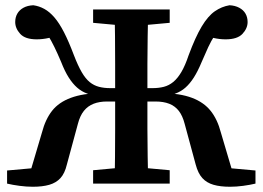

<svg xmlns="http://www.w3.org/2000/svg" viewBox="-20 -700 1002 732"><path d="M335 0V-51L466 -63H496L627 -51V0ZM335 -613V-664H627V-613L496 -601H466ZM417 0Q418 -51 418.5 -102.5Q419 -154 419 -208Q419 -262 419 -318V-346Q419 -402 419 -455.5Q419 -509 418.5 -561Q418 -613 417 -664H545Q544 -614 543 -562Q542 -510 542 -456.5Q542 -403 542 -346V-318Q542 -262 542 -208.5Q542 -155 543 -103.5Q544 -52 545 0ZM726 -73 684 -228Q676 -259 661.5 -277.5Q647 -296 625 -304.5Q603 -313 573 -313H483V-364H561Q585 -364 604.5 -369Q624 -374 640.5 -387.5Q657 -401 671.5 -425.5Q686 -450 699 -489Q725 -559 749 -599Q773 -639 799 -657Q825 -675 855 -680Q876 -679 892 -670.5Q908 -662 916 -648Q924 -634 924 -616Q924 -592 904.5 -571Q885 -550 840 -550Q817 -550 793.5 -555.5Q770 -561 753 -567L826 -602Q810 -583 797.5 -563.5Q785 -544 774 -520.5Q763 -497 749 -464Q734 -428 719 -404.5Q704 -381 687 -366Q670 -351 648 -343Q626 -335 598 -330L595 -346Q667 -344 712 -327Q757 -310 783 -277.5Q809 -245 822 -195L870 -33L810 -63L954 -50V0Q933 5 907 8.5Q881 12 857 12Q820 12 794 4.5Q768 -3 751.5 -21Q735 -39 726 -73ZM235 -73Q227 -39 210.5 -21Q194 -3 168 4.5Q142 12 105 12Q81 12 54.5 8.5Q28 5 7 0V-50L152 -63L92 -33L140 -195Q153 -245 178.5 -277.5Q204 -310 250 -327Q296 -344 367 -346L363 -330Q335 -335 313 -343Q291 -351 274 -366Q257 -381 242 -404.5Q227 -428 213 -464Q199 -497 187.5 -520.5Q176 -544 164 -563.5Q152 -583 136 -602L208 -567Q191 -561 167 -555.5Q143 -550 120 -550Q76 -550 57 -571Q38 -592 38 -616Q38 -634 46 -648Q54 -662 69.5 -670.5Q85 -679 107 -680Q129 -677 149 -666Q169 -655 187.5 -633.5Q206 -612 224 -577Q242 -542 262 -489Q277 -450 291.5 -425Q306 -400 322 -387Q338 -374 357.5 -369Q377 -364 400 -364H479V-313H388Q359 -313 337 -304.5Q315 -296 300 -277.5Q285 -259 277 -228Z"/></svg>

Font: Source Serif 4 18pt SemiBold
Style: Regular
Weight: 600
Designer: Frank Grießhammer
Foundry: Adobe Systems Incorporated
Version: Version 4.004;hotconv 1.0.116;makeotfexe 2.5.65601